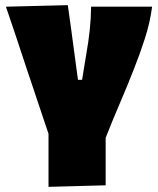

<svg xmlns="http://www.w3.org/2000/svg" viewBox="-20 -528 614 746"><path d="M168.5 198V-8Q153.5 -53 138 -99Q122.5 -145 107.5 -190L78 -278Q59.5 -334.5 40.8 -390.5Q22 -446.5 3 -502L243.5 -508Q250 -462 257.5 -407.2Q265 -352.5 271.5 -302.5L283 -218H299Q303 -243 307.2 -268.5Q311.5 -294 315.5 -319Q324 -367 328.8 -412.2Q333.5 -457.5 334 -502H571Q563 -440.5 543 -378.5Q523 -316.5 501 -261.5Q474.5 -193.5 445.2 -125.5Q416 -57.5 390.5 7.5V192Z"/></svg>

Font: Commissioner Black
Style: Regular
Weight: 900
Designer: Kostas Bartsokas
Foundry: Kostas Bartsokas
Version: Version 1.000; ttfautohint (v1.8.3)